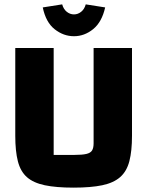

<svg xmlns="http://www.w3.org/2000/svg" viewBox="-20 -845 675 880"><path d="M317 15Q237 15 185 4Q133 -7 103.5 -33Q74 -59 62 -105.5Q50 -152 50 -223V-625H226V-135H321Q357 -135 376 -139.5Q395 -144 402 -155.5Q409 -167 409 -188V-625H585V-223Q585 -153 573 -106.5Q561 -60 531 -33.5Q501 -7 449 4Q397 15 317 15ZM319 -679Q271 -679 230.5 -711Q190 -743 176 -811L265 -825Q271 -803 286 -791Q301 -779 319 -779Q337 -779 352 -791Q367 -803 373 -825L462 -811Q447 -744 407 -711.5Q367 -679 319 -679Z"/></svg>

Font: Changa
Style: Bold
Weight: 700
Designer: Eduardo Rodriguez Tunni
Foundry: Eduardo Rodriguez Tunni
Version: Version 3.002; ttfautohint (v1.8.2)